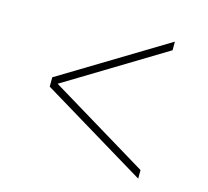

<svg xmlns="http://www.w3.org/2000/svg" viewBox="-86 -645 818 754"><g transform="rotate(15 323.5 -267.5)"><path d="M536 11V-24L134 -267L536 -511V-546L107 -286V-248Z"/></g></svg>

Font: Sprat Condesed
Style: Regular
Weight: 400
Width: 3
Designer: Ethan Nakache
Foundry: Collletttivo
Version: Version 2.000;Glyphs 3.2 (3217)